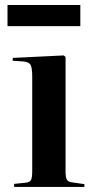

<svg xmlns="http://www.w3.org/2000/svg" viewBox="-20 -742 381 762"><path d="M9.8 -638.2V-722.2H298.8V-638.2ZM36.1 0V-12.2L83 -17.1Q98.1 -18.6 103 -27.6Q107.9 -36.6 107.9 -63V-437Q107.9 -472.2 101.6 -484.1Q95.2 -496.1 73.2 -498L29.8 -501L30.8 -512.2L232.9 -522L240.2 -516.1V-61Q240.2 -37.1 245.8 -28.3Q251.5 -19.5 267.1 -18.1L314.9 -11.2V0Z"/></svg>

Font: Display Semibold
Style: Regular
Weight: 600
Designer: Latin by Veronika Burian and Jose Scaglione. Greek by Irene Vlachou. Cyrillic by Vera Evstafieva.
Foundry: TypeTogether
Version: Version 3.002